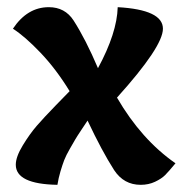

<svg xmlns="http://www.w3.org/2000/svg" viewBox="-20 -505 518 535"><path d="M308 -485Q434 -478 434 -425Q434 -375 306 -233Q374 -116 469 -50Q450 -27 440 -17Q430 -7 412 1.5Q394 10 372 10Q325 10 298 -31Q264 -84 224 -169Q222 -166 208 -145Q194 -124 190 -117Q186 -110 175 -91Q164 -72 159 -59Q154 -46 148.5 -27.5Q143 -9 140 10Q24 8 24 -46Q24 -68 43.5 -100Q63 -132 82.5 -154.5Q102 -177 135.5 -211.5Q169 -246 174 -251Q136 -313 92.5 -358.5Q49 -404 16 -425Q56 -485 116 -485Q161 -485 185 -448Q219 -395 253 -315Q306 -413 308 -485Z"/></svg>

Font: Overlock
Style: Black
Weight: 900
Designer: Dario Muhafara
Foundry: Dario Manuel Muhafara
Version: Version 1.001